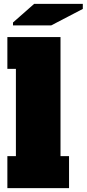

<svg xmlns="http://www.w3.org/2000/svg" viewBox="-20 -969 447 990"><path d="M18 1V-164H62V-614H18V-778H292V-164H336V1ZM47 -838V-853L156 -949H407V-923L244 -838Z"/></svg>

Font: Alfa Slab One
Style: Regular
Weight: 400
Designer: JM Sole
Foundry: JM Sole
Version: Version 2.000